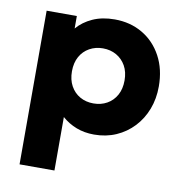

<svg xmlns="http://www.w3.org/2000/svg" viewBox="-82 -600 830 886"><g transform="rotate(10 333.0 -157.5)"><path d="M68 210V-510H209.5V-451.5Q238 -485 282.2 -505Q326.5 -525 385 -525Q458 -525 515.2 -491.5Q572.5 -458 605.5 -397Q638.5 -336 638.5 -255Q638.5 -198 619.8 -148.8Q601 -99.5 566.5 -62.8Q532 -26 485.2 -5.5Q438.5 15 382 15Q337 15 299.2 0.5Q261.5 -14 231.5 -40.5V210ZM354.5 -126Q390 -126 418 -141.8Q446 -157.5 462 -186.5Q478 -215.5 478 -255Q478 -295 461.8 -323.8Q445.5 -352.5 417.8 -368.2Q390 -384 354.5 -384Q319.5 -384 291.5 -368.2Q263.5 -352.5 247.5 -323.8Q231.5 -295 231.5 -255Q231.5 -215.5 247.5 -186.5Q263.5 -157.5 291.2 -141.8Q319 -126 354.5 -126Z"/></g></svg>

Font: Geologica Roman
Style: Bold
Weight: 700
Designer: Sindre Bremnes, Frode Helland
Foundry: Monokrom Skriftforlag AS
Version: Version 1.010;gftools[0.9.28]